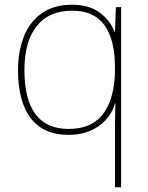

<svg xmlns="http://www.w3.org/2000/svg" viewBox="-20 -558 623 810"><path d="M465 -3Q465 -27 465.5 -62Q466 -97 467 -122H465Q449 -64 397 -26.5Q345 11 269 11Q164 11 110 -59Q56 -129 56 -262Q56 -338 79.5 -400.5Q103 -463 154 -500.5Q205 -538 285 -538Q356 -538 401 -504.5Q446 -471 463 -424H465L469 -528H491V232H465ZM269 -14Q370 -14 417.5 -81Q465 -148 465 -265V-275Q465 -391 420.5 -452Q376 -513 285 -513Q186 -513 134.5 -447.5Q83 -382 83 -262Q83 -139 129.5 -76.5Q176 -14 269 -14Z"/></svg>

Font: Noto Sans Cham Thin
Style: Regular
Weight: 250
Version: Version 2.002